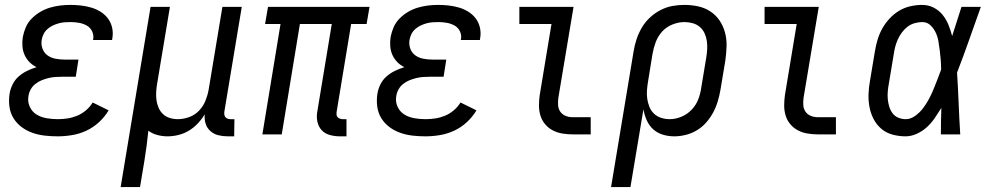

<svg xmlns="http://www.w3.org/2000/svg" viewBox="-20 -548 4040 783"><path d="M215 8Q188 8 162 5Q136 2 112 -6.5Q88 -15 68 -30Q48 -45 35 -66Q22 -87 18.5 -113Q15 -139 19 -165Q22 -185 31.5 -204Q41 -223 56.5 -236.5Q72 -250 90.5 -259Q109 -268 129 -274Q113 -282 100.5 -294.5Q88 -307 80.5 -323.5Q73 -340 71.5 -359Q70 -378 73 -397Q77 -418 85.5 -437.5Q94 -457 110 -473Q126 -489 145 -500Q164 -511 184.5 -517Q205 -523 225.5 -525.5Q246 -528 267 -528Q289 -528 310.5 -525.5Q332 -523 352.5 -517Q373 -511 391 -499.5Q409 -488 421 -471.5Q433 -455 437.5 -434Q442 -413 438 -391L437 -385H359L360 -388Q363 -405 355.5 -420.5Q348 -436 333.5 -444Q319 -452 302 -455Q285 -458 267 -458Q255 -458 242.5 -457Q230 -456 218 -452.5Q206 -449 194.5 -443.5Q183 -438 173 -429Q163 -420 157.5 -408.5Q152 -397 150 -385Q147 -366 153.5 -349Q160 -332 174 -322Q188 -312 206.5 -308.5Q225 -305 244 -305H300L289 -235H233Q219 -235 205 -234Q191 -233 177 -229.5Q163 -226 149.5 -220.5Q136 -215 124 -205.5Q112 -196 105 -183Q98 -170 96 -156Q92 -133 101.5 -112.5Q111 -92 129 -81Q147 -70 169.5 -66Q192 -62 215 -62Q235 -62 255 -65Q275 -68 294.5 -76Q314 -84 330.5 -98Q347 -112 358 -130L423 -98Q407 -71 383.5 -49.5Q360 -28 332 -15Q304 -2 274 3Q244 8 215 8Z M472 215 594 -520H673L621 -208Q618 -191 617 -174Q616 -157 618 -140.5Q620 -124 626.5 -109Q633 -94 644.5 -83Q656 -72 672 -67Q688 -62 705 -62Q728 -62 751.5 -70.5Q775 -79 792 -97Q809 -115 818 -137.5Q827 -160 831 -183L887 -520H966L895 -93Q894 -86 895 -80Q896 -74 899.5 -70Q903 -66 908.5 -64Q914 -62 921 -62H936L935 8H909Q889 8 870.5 3.5Q852 -1 838 -13.5Q824 -26 818.5 -44Q813 -62 815 -82Q803 -62 786.5 -44.5Q770 -27 750 -15Q730 -3 707.5 2.5Q685 8 663 8Q642 8 621.5 2.5Q601 -3 585 -15Q582 15 578 46Q574 77 569 107L551 215Z M1366 8Q1345 8 1325 2.5Q1305 -3 1292 -17Q1279 -31 1274.5 -51Q1270 -71 1274 -93L1333 -450H1203L1129 0H1050L1124 -450H1061L1073 -520H1487L1475 -450H1412L1353 -93Q1352 -86 1352.5 -80Q1353 -74 1357 -70Q1361 -66 1366.5 -64Q1372 -62 1378 -62H1393V8Z M1715 8Q1688 8 1662 5Q1636 2 1612 -6.5Q1588 -15 1568 -30Q1548 -45 1535 -66Q1522 -87 1518.5 -113Q1515 -139 1519 -165Q1522 -185 1531.5 -204Q1541 -223 1556.5 -236.5Q1572 -250 1590.5 -259Q1609 -268 1629 -274Q1613 -282 1600.5 -294.5Q1588 -307 1580.5 -323.5Q1573 -340 1571.5 -359Q1570 -378 1573 -397Q1577 -418 1585.5 -437.5Q1594 -457 1610 -473Q1626 -489 1645 -500Q1664 -511 1684.5 -517Q1705 -523 1725.5 -525.5Q1746 -528 1767 -528Q1789 -528 1810.5 -525.5Q1832 -523 1852.5 -517Q1873 -511 1891 -499.5Q1909 -488 1921 -471.5Q1933 -455 1937.5 -434Q1942 -413 1938 -391L1937 -385H1859L1860 -388Q1863 -405 1855.5 -420.5Q1848 -436 1833.5 -444Q1819 -452 1802 -455Q1785 -458 1767 -458Q1755 -458 1742.5 -457Q1730 -456 1718 -452.5Q1706 -449 1694.5 -443.5Q1683 -438 1673 -429Q1663 -420 1657.5 -408.5Q1652 -397 1650 -385Q1647 -366 1653.5 -349Q1660 -332 1674 -322Q1688 -312 1706.5 -308.5Q1725 -305 1744 -305H1800L1789 -235H1733Q1719 -235 1705 -234Q1691 -233 1677 -229.5Q1663 -226 1649.5 -220.5Q1636 -215 1624 -205.5Q1612 -196 1605 -183Q1598 -170 1596 -156Q1592 -133 1601.5 -112.5Q1611 -92 1629 -81Q1647 -70 1669.5 -66Q1692 -62 1715 -62Q1735 -62 1755 -65Q1775 -68 1794.5 -76Q1814 -84 1830.5 -98Q1847 -112 1858 -130L1923 -98Q1907 -71 1883.5 -49.5Q1860 -28 1832 -15Q1804 -2 1774 3Q1744 8 1715 8Z M2315 0Q2294 0 2273 -3.5Q2252 -7 2234 -16.5Q2216 -26 2203 -41.5Q2190 -57 2184 -76.5Q2178 -96 2178 -117.5Q2178 -139 2181 -160L2229 -450H2098V-520H2319L2257 -149Q2255 -134 2256 -119Q2257 -104 2265 -92.5Q2273 -81 2286.5 -75.5Q2300 -70 2315 -70H2389V0Z M2472 215 2564 -339Q2568 -364 2576 -388Q2584 -412 2597 -434.5Q2610 -457 2629.5 -475.5Q2649 -494 2673 -506.5Q2697 -519 2721.5 -523.5Q2746 -528 2771 -528Q2800 -528 2827.5 -522Q2855 -516 2877.5 -501Q2900 -486 2915 -463.5Q2930 -441 2937 -414Q2944 -387 2943 -358.5Q2942 -330 2938 -301L2918 -181Q2914 -158 2907 -134.5Q2900 -111 2888.5 -89.5Q2877 -68 2860.5 -49Q2844 -30 2822.5 -17Q2801 -4 2777 2Q2753 8 2730 8Q2705 8 2682.5 1Q2660 -6 2643.5 -21Q2627 -36 2617.5 -57.5Q2608 -79 2604 -102L2551 215ZM2711 -62Q2735 -62 2759 -72Q2783 -82 2801 -101Q2819 -120 2828 -144Q2837 -168 2840 -192L2860 -312Q2863 -330 2864 -347.5Q2865 -365 2862.5 -381.5Q2860 -398 2853 -413Q2846 -428 2833.5 -438.5Q2821 -449 2804.5 -453.5Q2788 -458 2771 -458Q2747 -458 2722 -448Q2697 -438 2680 -419Q2663 -400 2654 -376Q2645 -352 2641 -328L2623 -217Q2620 -199 2618.5 -181Q2617 -163 2619.5 -145.5Q2622 -128 2628.5 -112Q2635 -96 2647 -84.5Q2659 -73 2676 -67.5Q2693 -62 2711 -62Z M3315 0Q3294 0 3273 -3.5Q3252 -7 3234 -16.5Q3216 -26 3203 -41.5Q3190 -57 3184 -76.5Q3178 -96 3178 -117.5Q3178 -139 3181 -160L3229 -450H3098V-520H3319L3257 -149Q3255 -134 3256 -119Q3257 -104 3265 -92.5Q3273 -81 3286.5 -75.5Q3300 -70 3315 -70H3389V0Z M3673 8Q3646 8 3620 1Q3594 -6 3574.5 -22.5Q3555 -39 3543 -62Q3531 -85 3526 -111Q3521 -137 3522 -164.5Q3523 -192 3528 -219L3548 -339Q3552 -363 3559 -386.5Q3566 -410 3578 -431.5Q3590 -453 3607.5 -472Q3625 -491 3646.5 -504Q3668 -517 3692.5 -522.5Q3717 -528 3740 -528Q3766 -528 3787.5 -517Q3809 -506 3824 -487.5Q3839 -469 3848 -446.5Q3857 -424 3863 -401L3864 -404Q3873 -433 3882.5 -462Q3892 -491 3901 -520H3980Q3956 -453 3932.5 -386Q3909 -319 3883 -252Q3887 -189 3889.5 -126Q3892 -63 3896 0H3817Q3817 -27 3817.5 -54Q3818 -81 3819 -108Q3806 -87 3792 -66.5Q3778 -46 3760 -29.5Q3742 -13 3719 -2.5Q3696 8 3673 8ZM3674 -62Q3694 -62 3713 -76Q3732 -90 3745 -107.5Q3758 -125 3768.5 -144.5Q3779 -164 3787 -184Q3795 -204 3803 -224Q3811 -244 3818 -264Q3818 -284 3816.5 -303.5Q3815 -323 3812.5 -342Q3810 -361 3807 -379.5Q3804 -398 3796 -415Q3788 -432 3774.5 -445Q3761 -458 3741 -458Q3726 -458 3710 -453.5Q3694 -449 3681 -439Q3668 -429 3658 -415.5Q3648 -402 3641.5 -387.5Q3635 -373 3631 -358Q3627 -343 3625 -328L3605 -208Q3602 -192 3600.5 -175.5Q3599 -159 3600.5 -143.5Q3602 -128 3606.5 -113Q3611 -98 3620 -86Q3629 -74 3643.5 -68Q3658 -62 3674 -62Z"/></svg>

Font: Iosevka Curly
Style: Italic
Weight: 400
Italic angle: -9°
Monospace: yes
Designer: Belleve Invis
Foundry: Belleve Invis
Version: Version 22.1.2; ttfautohint (v1.8.4)